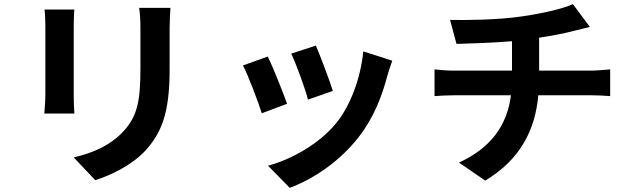

<svg xmlns="http://www.w3.org/2000/svg" viewBox="-20 -814 3040 927"><path d="M803 -776H652C656 -748 658 -716 658 -676V-486C658 -330 645 -255 576 -180C516 -115 435 -77 336 -54L440 56C513 33 617 -16 683 -88C757 -170 799 -263 799 -478V-676C799 -716 801 -748 803 -776ZM339 -768H195C198 -745 199 -710 199 -691V-354C199 -324 195 -285 194 -266H339C337 -289 336 -328 336 -353V-691C336 -723 337 -745 339 -768Z M1505 -594 1386 -555C1411 -503 1455 -382 1467 -333L1587 -375C1573 -421 1524 -551 1505 -594ZM1874 -521 1734 -566C1722 -441 1674 -308 1606 -223C1523 -119 1384 -43 1274 -14L1379 93C1496 49 1621 -35 1714 -155C1782 -243 1824 -347 1850 -448C1856 -468 1862 -489 1874 -521ZM1273 -541 1153 -498C1177 -454 1227 -321 1244 -267L1366 -313C1346 -369 1298 -490 1273 -541Z M2153 -718 2184 -602C2251 -604 2356 -607 2452 -615V-473H2170C2139 -473 2105 -476 2078 -479V-350C2104 -352 2141 -354 2172 -354H2447C2428 -206 2348 -99 2196 -29L2323 58C2492 -44 2564 -186 2579 -354H2838C2865 -354 2899 -352 2926 -350V-479C2904 -477 2857 -473 2835 -473H2583V-632C2643 -641 2702 -652 2751 -665C2768 -669 2794 -676 2828 -684L2746 -794C2696 -771 2594 -748 2494 -734C2384 -718 2229 -716 2153 -718Z"/></svg>

Font: Noto Sans HK
Style: Bold
Weight: 700
Designer: Ryoko NISHIZUKA 西塚涼子 (kana, bopomofo & ideographs); Paul D. Hunt (Latin, Greek & Cyrillic); Sandoll Communications 산돌커뮤니
Foundry: Adobe
Version: Version 2.002;hotconv 1.0.116;makeotfexe 2.5.65601